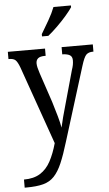

<svg xmlns="http://www.w3.org/2000/svg" viewBox="-64 -807 614 1085"><g transform="rotate(-5 242.5 -264.5)"><path d="M31 191Q87 191 123.5 168Q160 145 183 102Q206 59 222 1L66 -442Q54 -474 42.5 -484.5Q31 -495 6 -495H3V-536H214V-495H211Q182 -495 170.5 -485Q159 -475 159 -457Q159 -446 162.5 -431.5Q166 -417 172 -399L228 -232Q242 -187 253 -147.5Q264 -108 268 -83Q274 -111 282 -141Q290 -171 300 -206L355 -403Q360 -417 362.5 -430Q365 -443 365 -456Q365 -477 351.5 -485.5Q338 -494 311 -495H308V-536H485V-495H482Q457 -495 444 -482Q431 -469 416 -420L286 -2Q264 71 244 117.5Q224 164 199 190.5Q174 217 136.5 227Q99 237 40 237H31ZM203 -619Q224 -654 246.5 -693Q269 -732 282 -766H381V-756Q370 -739 346 -711Q322 -683 293 -654.5Q264 -626 239 -606H203Z"/></g></svg>

Font: Noto Serif Myanmar Cond
Style: Regular
Weight: 400
Width: 3
Designer: Ben Mitchell and the Monotype Design Team
Foundry: Monotype Imaging Inc.
Version: Version 2.106; ttfautohint (v1.8.4.7-5d5b)